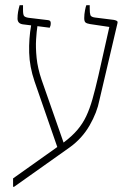

<svg xmlns="http://www.w3.org/2000/svg" viewBox="-20 -667 509 734"><path d="M30 47V15L199 -105L112 -356Q93 -412 91.5 -465.5Q90 -519 99 -570L67 -574Q47 -577 47 -596Q47 -609 49 -621Q51 -633 55 -647H68V-629Q68 -611 72 -606Q76 -601 89 -599L164 -590Q174 -589 174 -579Q174 -573 173 -569Q172 -565 170 -561L123 -567Q120 -548 118 -516.5Q116 -485 120 -445.5Q124 -406 139 -362L223 -122Q255 -146 275.5 -170Q296 -194 309.5 -222.5Q323 -251 333.5 -288Q344 -325 356 -377L398 -564L324 -575Q312 -577 307 -581Q302 -585 302 -598Q302 -612 305 -627.5Q308 -643 310 -647H323V-635Q323 -617 325.5 -609.5Q328 -602 343 -600L415 -591Q421 -590 426 -587.5Q431 -585 429 -578L360 -284Q351 -237 322.5 -187.5Q294 -138 247 -104L34 47Z"/></svg>

Font: Noto Serif Hebrew SemiCondensed Thin
Style: Regular
Weight: 100
Width: 4
Designer: Monotype Design Team
Foundry: Monotype Imaging Inc.
Version: Version 2.004; ttfautohint (v1.8.4.7-5d5b)